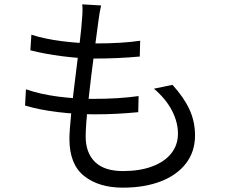

<svg xmlns="http://www.w3.org/2000/svg" viewBox="-20 -810 1040 875"><path d="M428.8 -716.4Q423.4 -673 416 -620.6Q370.4 -280.6 370.4 -188.6Q370.4 -113.4 413 -71.9Q455.6 -30.4 540.2 -30.4Q616.2 -30.4 672.7 -51.2Q729.2 -72 760.1 -110.5Q791 -149 791 -201Q791 -253.2 763.6 -306.2Q736.2 -359.2 681.6 -405.8L766 -423.4Q818.2 -366 843.5 -311Q868.8 -256 868.8 -193Q868.8 -119.4 827.9 -65.8Q787 -12.2 712.8 16.5Q638.6 45.2 540 45.2Q430.2 45.2 363.3 -8Q296.4 -61.2 296.4 -177Q296.4 -246.4 328 -494.4Q336.2 -558 343.8 -621.4Q351.4 -684.8 353.6 -720.8Q357.8 -764 354.8 -790.2L440.8 -785.2Q433.4 -753.2 428.8 -716.4ZM414.2 -612Q536.6 -612 618.8 -624.4L617 -552.4Q518.8 -543.2 413.2 -543.2Q346.8 -543.2 265 -553.6Q183.2 -564 118.4 -580.8L123 -651.8Q183 -632.4 263.5 -622.2Q344 -612 414.2 -612ZM402.8 -359.4Q522.4 -359.4 611.6 -372.2L610 -298.8Q510 -289 412.8 -289Q329 -289 244.6 -299.1Q160.2 -309.2 94.2 -329L98.2 -403Q164.4 -380.2 244.8 -369.8Q325.2 -359.4 402.8 -359.4Z"/></svg>

Font: 寒蝉端黑体 Light
Style: Regular
Weight: 300
Designer: ChillDuanSans {Warren2060}; 
Source Han Sans {Ryoko NISHIZUKA 西塚涼子 (kana, bopomofo & ideographs); Paul D. Hunt (Latin, G
Foundry: ChillType&Adobe
Version: Version 1.300;Glyphs 3.3 (3306)